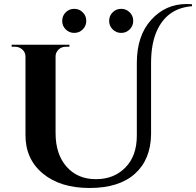

<svg xmlns="http://www.w3.org/2000/svg" viewBox="-20 -923 977 957"><path d="M910 -903Q923 -903 937 -902V-892Q819 -883 767 -780Q733 -713 733 -610V-253Q731 -127 652 -56.5Q573 14 426.5 14Q280 14 193 -58.5Q106 -131 107 -252V-641Q107 -662 91.5 -676Q76 -690 54 -690H38V-700H326V-690H310Q279 -690 264 -666Q257 -655 257 -642V-260Q257 -154 312 -92Q367 -30 457 -30Q458 -30 458 -30Q458 -30 459 -30Q548 -30 605 -88Q662 -146 662 -247V-610Q662 -745 733.5 -824Q805 -903 910 -903ZM392.5 -776.5Q375 -759 350 -759Q325 -759 307.5 -776.5Q290 -794 290 -819Q290 -844 307.5 -861.5Q325 -879 350 -879Q375 -879 392.5 -861.5Q410 -844 410 -819Q410 -794 392.5 -776.5ZM626.5 -776.5Q609 -759 584 -759Q559 -759 541.5 -776.5Q524 -794 524 -819Q524 -844 541.5 -861.5Q559 -879 584 -879Q609 -879 626.5 -861.5Q644 -844 644 -819Q644 -794 626.5 -776.5Z"/></svg>

Font: Cinzel Decorative
Style: Bold
Weight: 700
Version: Version 1.002;PS 001.002;hotconv 1.0.56;makeotf.lib2.0.21325